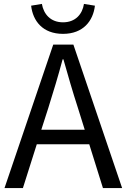

<svg xmlns="http://www.w3.org/2000/svg" viewBox="-20 -961 647 981"><path d="M409 -941C401 -889 366 -847 302 -847C238 -847 203 -889 194 -941L139 -932C148 -854 198 -788 302 -788C405 -788 456 -854 465 -932ZM191 -298 227 -410C253 -493 277 -572 300 -658H304C328 -573 351 -493 378 -410L413 -298ZM506 0H604L355 -733H252L3 0H97L168 -224H436Z"/></svg>

Font: Source Han Sans KR Regular
Style: Regular
Weight: 400
Designer: Ryoko NISHIZUKA (kana & ideographs); Paul D. Hunt (Latin, Greek & Cyrillic); Wenlong ZHANG (bopomofo); Sandoll Communica
Foundry: Adobe Systems Incorporated
Version: Version 1.004;PS 1.004;hotconv 1.0.82;makeotf.lib2.5.63406